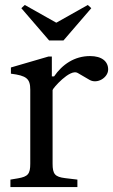

<svg xmlns="http://www.w3.org/2000/svg" viewBox="-20 -754 457 774"><path d="M178 -591H236L348 -721L334 -734L208 -663H206L80 -734L66 -721ZM22 0H292V-30L242 -36C202 -41 192 -52 192 -94V-391C192 -397 262 -478 293 -460L341 -432C372 -414 416 -441 416 -474C416 -506 391 -528 343 -528C280 -528 231 -494 198 -446H189V-526H175L24 -482V-457C87 -449 102 -437 102 -392V-94C102 -53 93 -42 52 -35L22 -30Z"/></svg>

Font: Hedvig Letters Serif 24pt
Style: Regular
Weight: 400
Designer: Alexander Örn & Tor Weibull
Foundry: Kanon Foundry
Version: Version 1.000